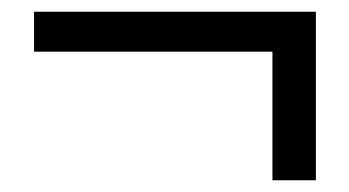

<svg xmlns="http://www.w3.org/2000/svg" viewBox="-20 -423 595 327"><path d="M444 -116V-335H38V-403H518V-116Z"/></svg>

Font: Noto Sans HK Thin
Style: Regular
Weight: 400
Version: Version 2.004-H2;hotconv 1.0.118;makeotfexe 2.5.65603